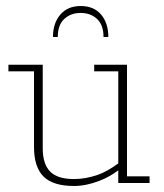

<svg xmlns="http://www.w3.org/2000/svg" viewBox="-20 -608 546 638"><path d="M226 10Q156 10 124.5 -21.5Q93 -53 93 -120V-371H8V-393H122V-115Q122 -63 146.5 -38Q171 -13 226 -13Q264 -13 305 -27Q336 -38 373 -65V-371H293V-393H402V-22H477V0H373V-42Q344 -20 310 -7Q266 10 226 10ZM156 -485Q156 -531 180.5 -559.5Q205 -588 248 -588Q292 -588 316 -559.5Q340 -531 340 -485H324Q324 -525 302.5 -545Q281 -565 248 -565Q215 -565 193.5 -545Q172 -525 172 -485Z"/></svg>

Font: Rokkitt SemiBold Thin
Style: Regular
Weight: 250
Version: Version 3.103